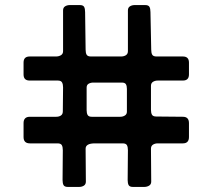

<svg xmlns="http://www.w3.org/2000/svg" viewBox="-20 -738 839 758"><path d="M481 -387Q481 -399 477 -405.5Q473 -412 461 -412H348Q338 -412 330 -407.5Q322 -403 322 -392V-303Q322 -291 326 -284Q330 -277 342 -277H455Q465 -277 473 -282Q481 -287 481 -297ZM295 -718Q308 -718 312 -711Q316 -704 316 -690L318 -542Q318 -529 322 -522Q326 -515 339 -515H458Q469 -515 477 -520Q485 -525 485 -536V-697Q485 -708 493 -713Q501 -718 512 -718H553Q566 -718 570 -711Q574 -704 574 -690L577 -542Q577 -529 581 -522Q585 -515 598 -515H702Q726 -515 726 -491V-444Q726 -420 702 -420H603Q592 -420 584 -415Q576 -410 576 -399V-305Q576 -292 580 -285Q584 -278 597 -278L702 -277Q726 -277 726 -252V-197Q726 -172 702 -172H603Q592 -172 584 -167Q576 -162 576 -151L577 -21Q577 -10 568.5 -5Q560 0 549 0H505Q492 0 488 -7Q484 -14 484 -27L485 -145Q485 -158 481 -165Q477 -172 464 -172H355Q318 -172 318 -151L319 -21Q319 -10 311 -5Q303 0 292 0H248Q235 0 231 -7Q227 -14 227 -27L228 -145Q228 -158 224 -165Q220 -172 207 -172H98Q73 -172 73 -197V-252Q73 -277 98 -277H202Q213 -277 220.5 -282Q228 -287 228 -298L229 -393Q229 -405 225 -412.5Q221 -420 208 -420H97Q73 -420 73 -444V-491Q73 -515 97 -515H201Q212 -515 220.5 -520Q229 -525 229 -536V-697Q229 -708 237 -713Q245 -718 256 -718Z"/></svg>

Font: OpenDyslexic 3
Style: Regular
Weight: 400
Designer: Abelardo Gonzalez
Version: Version 1.000;PS 001.001;hotconv 1.0.56